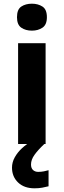

<svg xmlns="http://www.w3.org/2000/svg" viewBox="-20 -780 345 1040"><path d="M227 -546V0H78V-546ZM153 -760Q186 -760 210 -744.5Q234 -729 234 -686.8Q234 -646 210 -630Q186 -614 153 -614Q118.7 -614 95.4 -630Q72 -646 72 -686.8Q72 -729 95.4 -744.5Q118.7 -760 153 -760ZM148 111Q148 131 159 141Q170 151 187 151Q203 151 218 148Q233 145 243 142V229Q227 233 209 236.5Q191 240 167 240Q111 240 78 208.5Q45 177 45 128Q45 99 60 72Q75 45 99.5 22.5Q124 0 155 -17L220 0Q186 32 167 58.5Q148 85 148 111Z"/></svg>

Font: Noto Sans Devanagari
Style: Regular
Weight: 400
Designer: Jelle Bosma - Monotype Design Team
Foundry: Monotype Imaging Inc.
Version: Version 2.003